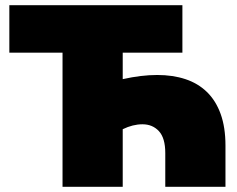

<svg xmlns="http://www.w3.org/2000/svg" viewBox="-20 -720 914 740"><path d="M453 0H221V-517H16V-700H683V-517H453V-415Q489 -423 522 -427Q555 -431 586 -431Q646 -431 694.5 -415Q743 -399 777.5 -365.5Q812 -332 830.5 -280.5Q849 -229 849 -159V0H617V-130Q617 -188 592.5 -214.5Q568 -241 529 -241Q492 -241 453 -222Z"/></svg>

Font: Montserrat-Alt1 Black
Style: Regular
Weight: 900
Designer: Differentunic
Foundry: Differentunic
Version: Version 7.222